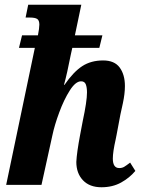

<svg xmlns="http://www.w3.org/2000/svg" viewBox="-20 -780 601 810"><path d="M302 -97Q304 -137 318 -211L329 -269Q347 -353 347 -390Q347 -411 342 -424Q337 -437 322 -437Q299 -437 274.5 -398.5Q250 -360 230 -306Q210 -252 201 -209L155 0H6L127 -578H60L73 -631H140Q146 -661 146 -676Q146 -694 137 -700Q128 -706 105 -706H88L99 -760H323L296 -631H412L399 -578H285L279 -551Q263 -469 250 -422H252Q290 -477 327 -501Q364 -525 415 -525Q463 -525 485 -495Q507 -465 507 -417Q507 -385 498.5 -345Q490 -305 488 -297L472 -212L468 -192Q456 -139 456 -111Q456 -71 483 -71Q495 -71 503.5 -76Q512 -81 529 -94L551 -59Q527 -30 491 -10Q455 10 408 10Q358 10 330 -19.5Q302 -49 302 -97Z"/></svg>

Font: Noto Serif CondExtraBold
Style: Italic
Weight: 800
Width: 3
Italic angle: -12°
Designer: Monotype Design Team
Foundry: Monotype Imaging Inc.
Version: Version 1.001